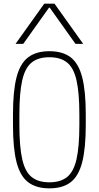

<svg xmlns="http://www.w3.org/2000/svg" viewBox="-20 -1020 540 1050"><path d="M250 10Q178 10 134 -23.5Q90 -57 70.5 -133Q51 -209 51 -335V-395Q51 -522 70.5 -597.5Q90 -673 134 -706.5Q178 -740 250 -740Q323 -740 366.5 -706.5Q410 -673 429.5 -597.5Q449 -522 449 -395V-335Q449 -209 429.5 -133Q410 -57 366.5 -23.5Q323 10 250 10ZM250 -23Q311 -23 347 -52Q383 -81 398.5 -149.5Q414 -218 414 -336V-394Q414 -512 398.5 -580.5Q383 -649 347 -678Q311 -707 250 -707Q189 -707 153 -678Q117 -649 101.5 -580.5Q86 -512 86 -394V-336Q86 -218 101.5 -149.5Q117 -81 153 -52Q189 -23 250 -23ZM65 -780 222 -1000H278L435 -780H393L252 -978H248L107 -780Z"/></svg>

Font: M PLUS Code Latin ExtraLight
Style: Regular
Weight: 250
Designer: Coji Morishita
Foundry: UNDERFOREST DESIGN
Version: Version 1.002; ttfautohint (v1.8.3)